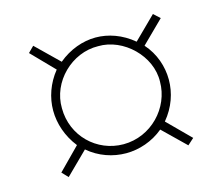

<svg xmlns="http://www.w3.org/2000/svg" viewBox="-71 -660 699 614"><g transform="rotate(-15 278.0 -353.0)"><path d="M408 -207 482 -135 503 -154 429 -228C461 -266 476 -311 476 -354C476 -398 461 -443 429 -479L502 -551L481 -570L408 -498C370 -530 326 -545 284 -545C242 -545 197 -529 160 -498L85 -571L66 -552L138 -478C108 -441 93 -397 93 -354C93 -311 108 -266 138 -228L67 -156L86 -136L159 -208C195 -177 240 -162 284 -162C327 -162 372 -177 408 -207ZM283 -192C195 -192 122 -262 122 -354C120 -442 198 -518 285 -516C369 -518 450 -440 447 -355C447 -269 375 -192 283 -192Z"/></g></svg>

Font: Noto Sans ExtraCondensed ExtraLight
Style: Italic
Weight: 200
Width: 2
Italic angle: -12°
Designer: Monotype Design Team
Foundry: Monotype Imaging Inc.
Version: Version 2.013